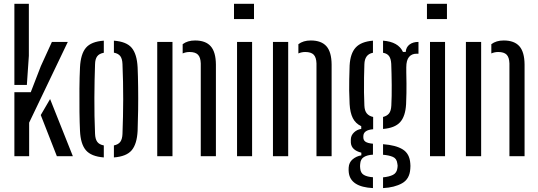

<svg xmlns="http://www.w3.org/2000/svg" viewBox="-20 -820 2826 1008"><path d="M55.5 -374V-800H131.5V-527L121 -374ZM55.5 0V-336H141.5L194.5 -473L252.5 -600H336L133 -176V0ZM194 -216 243 -300 362.5 0H278.5Z M400 -133Q398 -174 397.2 -233.2Q396.5 -292.5 397 -354.5Q397.5 -416.5 400 -466.5Q403.5 -536.5 431.2 -569.2Q459 -602 525 -606.5V-543Q500.5 -538.5 490 -524Q479.5 -509.5 479 -482.5Q476 -402.5 475.5 -306.5Q475 -210.5 479 -118Q480 -90 490.5 -75.5Q501 -61 525 -56.5V6.5Q459 1.5 431 -31.2Q403 -64 400 -133ZM578 6.5V-56.5Q602 -61.5 612 -76Q622 -90.5 623 -116.5Q626.5 -207 626.8 -298.2Q627 -389.5 623 -484Q622 -511 611.8 -525Q601.5 -539 578 -543.5V-606.5Q644.5 -601.5 671.8 -568.5Q699 -535.5 702.5 -466.5Q704.5 -421 705.2 -362.5Q706 -304 705.2 -244Q704.5 -184 702.5 -133Q699 -64 671.5 -31.2Q644 1.5 578 6.5Z M1034 0V-487Q1033 -519 1019.2 -533Q1005.5 -547 975 -547Q956 -547 939 -539.5V-588Q964.5 -607.5 1004 -607.5Q1059.5 -607.5 1086.2 -577.2Q1113 -547 1113.5 -481V0ZM805.5 0V-600H885.5V0Z M1208.5 -720V-800H1313.5V-720ZM1224.5 0V-600H1303.5V0Z M1641.5 0V-487Q1640.5 -519 1626.8 -533Q1613 -547 1582.5 -547Q1563.5 -547 1546.5 -539.5V-588Q1572 -607.5 1611.5 -607.5Q1667 -607.5 1693.8 -577.2Q1720.5 -547 1721 -481V0ZM1413 0V-600H1493V0Z M1938 167.5Q1819.5 161.5 1811 85Q1810.5 79.5 1810.2 73Q1810 66.5 1810.5 60Q1812 32.5 1831.5 16.2Q1851 0 1877 -4.5V-18.5Q1825 -31.5 1822 -70.5Q1821.5 -77.5 1821.8 -81.2Q1822 -85 1822 -90Q1823 -110 1838.8 -125Q1854.5 -140 1876.5 -143V-157.5Q1846.5 -171.5 1832.2 -200Q1818 -228.5 1815.5 -273.5Q1813.5 -314 1813.2 -343.5Q1813 -373 1813.5 -403.2Q1814 -433.5 1815.5 -476Q1819 -539.5 1847.5 -570.5Q1876 -601.5 1938 -606.5V-543Q1894.5 -535 1893 -482.5Q1892 -451.5 1891.2 -412.5Q1890.5 -373.5 1891 -334.8Q1891.5 -296 1893 -266Q1894 -238.5 1905.8 -224.5Q1917.5 -210.5 1939 -206V-141.5Q1887.5 -137.5 1887.5 -104.5V-99Q1887.5 -83.5 1899 -75.8Q1910.5 -68 1938 -65.5V-8Q1908.5 -6.5 1890.5 4.5Q1872.5 15.5 1871 41Q1870 46 1870.2 51.8Q1870.5 57.5 1871 63.5Q1873 88.5 1890.5 98.5Q1908 108.5 1938 110.5ZM1991 -143V-206Q2011.5 -211 2022.2 -224.2Q2033 -237.5 2034.5 -266Q2037 -313 2036.5 -373.2Q2036 -433.5 2034 -485Q2032.5 -511.5 2022.8 -525.2Q2013 -539 1991 -543V-606.5Q2071 -600.5 2095.5 -547.5H2110Q2112 -572.5 2130 -586.2Q2148 -600 2177 -600V-538H2166.5Q2141.5 -538 2127.2 -520.8Q2113 -503.5 2113 -466.5V-441Q2114 -408 2114 -382.2Q2114 -356.5 2113.8 -331.2Q2113.5 -306 2112 -273.5Q2108.5 -209.5 2080.8 -178.8Q2053 -148 1991 -143ZM1991 167.5V111Q2023.5 108 2043.5 97.8Q2063.5 87.5 2066.5 61.5Q2069 50 2066 38.5Q2063 12.5 2042.8 3.8Q2022.5 -5 1991 -7.5V-63Q2058.5 -58 2094.5 -35.5Q2130.5 -13 2134 37.5Q2134.5 43.5 2134.8 51Q2135 58.5 2134 67Q2130.5 120 2090.8 142.2Q2051 164.5 1991 167.5Z M2221.5 -720V-800H2326.5V-720ZM2237.5 0V-600H2316.5V0Z M2654.5 0V-487Q2653.5 -519 2639.8 -533Q2626 -547 2595.5 -547Q2576.5 -547 2559.5 -539.5V-588Q2585 -607.5 2624.5 -607.5Q2680 -607.5 2706.8 -577.2Q2733.5 -547 2734 -481V0ZM2426 0V-600H2506V0Z"/></svg>

Font: Big Shoulders Stencil Text
Style: Regular
Weight: 400
Designer: Patric King
Foundry: XO Type Co
Version: Version 1.000